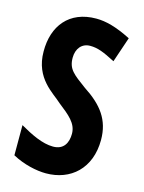

<svg xmlns="http://www.w3.org/2000/svg" viewBox="-112 -791 648 867"><g transform="rotate(15 211.5 -357.0)"><path d="M391 -200C391 -294 345 -353 259 -409C198 -454 171 -472 171 -526C171 -568 195 -598 234 -598C269 -598 297 -587 353 -558L393 -676C324 -711 274 -724 229 -724C103 -724 36 -639 37 -519C37 -393 129 -348 167 -312C218 -272 257 -242 257 -193C257 -151 239 -115 189 -115C139 -115 85 -142 31 -173V-32C84 -3 145 10 189 10C304 10 391 -66 391 -200Z"/></g></svg>

Font: Noto Sans Kannada ExtraCondensed
Style: Bold
Weight: 700
Width: 2
Designer: Jelle Bosma - Monotype Design Team
Foundry: Monotype Imaging Inc.
Version: Version 2.005